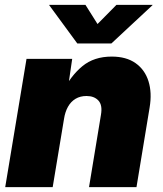

<svg xmlns="http://www.w3.org/2000/svg" viewBox="-20 -772 672 792"><path d="M244.1 -281.7 197.3 0H1.5L89.4 -529.3H277.8L257.3 -388.2L239.3 -394Q271.5 -459 319.6 -498.8Q367.7 -538.6 440.9 -538.6Q501 -538.6 539.3 -511.5Q577.6 -484.4 592.5 -437Q607.4 -389.6 597.2 -328.6L543 0H347.2L396.5 -298.8Q403.3 -338.4 386 -357.2Q368.7 -376 336.9 -376Q311 -376 291.7 -364.5Q272.5 -353 260.5 -331.8Q248.5 -310.5 244.1 -281.7ZM332.5 -752 382.3 -672.9 460.4 -752H609.4L608.9 -750.5L439.5 -592.8H298.8L183.1 -750.5V-752Z"/></svg>

Font: Inter 24pt Black
Style: Italic
Weight: 900
Italic angle: -9.3988°
Designer: Rasmus Andersson
Foundry: rsms
Version: Version 4.001;git-66647c0bb